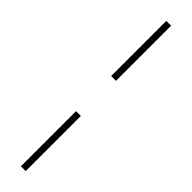

<svg xmlns="http://www.w3.org/2000/svg" viewBox="-355 -774 960 960"><g transform="rotate(45 125.0 -294.0)"><path d="M108 -418V-808H142V-418ZM108 220V-170H142V220Z"/></g></svg>

Font: Encode Sans Expanded Thin
Style: Regular
Weight: 100
Width: 7
Designer: Multiple Designers
Foundry: Impallari Type
Version: Version 3.000; ttfautohint (v1.8.3) -l 8 -r 50 -G 200 -x 14 